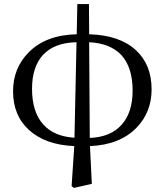

<svg xmlns="http://www.w3.org/2000/svg" viewBox="-20 -702 807 941"><path d="M342 219 331 210 344 14Q202 8 122 -65Q44 -136 44 -255Q44 -368 121 -446Q206 -531 356 -534L359 -682H416L417 -534Q565 -530 645 -457Q723 -386 723 -264Q723 -153 650 -77Q568 8 421 14L430 199ZM420 -26Q522 -30 576 -90.5Q630 -151 630 -258Q630 -371 575 -432Q520 -490 417 -495ZM345 -27 355 -495Q245 -493 189 -431Q137 -372 137 -267Q137 -152 193 -91Q246 -33 345 -27Z"/></svg>

Font: GenRyuMin TW M
Style: Regular
Weight: 500
Version: Version 1.501;PS 1;hotconv 16.6.51;makeotf.lib2.5.65220